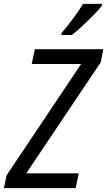

<svg xmlns="http://www.w3.org/2000/svg" viewBox="-46 -967 551 987"><path d="M-26 0 -12 -66 371 -638H117L133 -714H485L472 -647L89 -76H359L343 0ZM270 -787H323Q357 -813 407 -861.5Q457 -910 478 -938V-947H381Q361 -914 331 -873.5Q301 -833 271 -798Z"/></svg>

Font: Noto Sans UI SemiCondensed
Style: Italic
Weight: 400
Width: 4
Italic angle: -12°
Designer: Monotype Design Team
Foundry: Monotype Imaging Inc.
Version: Version 1.901